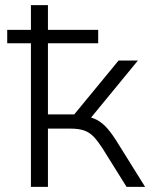

<svg xmlns="http://www.w3.org/2000/svg" viewBox="-20 -725 595 745"><path d="M100 0V-557H8V-609H100V-705H166V-609H361V-557H166V-281H268L440 -490H515L322 -255L304 -275Q335 -271 356.5 -259.5Q378 -248 397.5 -225.5Q417 -203 440 -165L543 0H471L378 -149Q360 -177 344 -194Q328 -211 307 -218.5Q286 -226 252 -226H166V0Z"/></svg>

Font: Nunito Sans 9pt Light
Style: Regular
Weight: 300
Version: Version 3.101;gftools[0.9.27]